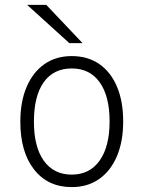

<svg xmlns="http://www.w3.org/2000/svg" viewBox="-20 -752 586 784"><path d="M273 12Q175.5 12 119.2 -59.8Q63 -131.5 63 -255Q63 -337 88.8 -397.2Q114.5 -457.5 161.5 -490.2Q208.5 -523 273 -523Q338 -523 385 -490.8Q432 -458.5 457.5 -398.5Q483 -338.5 483 -256Q483 -174 457.2 -113.8Q431.5 -53.5 384.5 -20.8Q337.5 12 273 12ZM273 -39Q346 -39 386.8 -96.2Q427.5 -153.5 427.5 -256Q427.5 -359.5 387 -416Q346.5 -472.5 273 -472.5Q198.5 -472.5 158.5 -416.2Q118.5 -360 118.5 -255Q118.5 -152 159 -95.5Q199.5 -39 273 -39ZM263 -576 91 -732H169L317 -576Z"/></svg>

Font: Overpass ExtraLight
Style: Regular
Weight: 250
Designer: Delve Withrington, Dave Bailey, Thomas Jockin
Foundry: Delve Fonts LLC
Version: Version 4.000